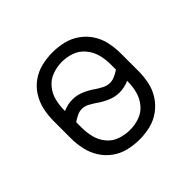

<svg xmlns="http://www.w3.org/2000/svg" viewBox="-137 -690 850 850"><g transform="rotate(-45 288.0 -265.0)"><path d="M288 8Q323 8 356.5 0Q390 -8 418.5 -28.5Q447 -49 466 -78.5Q485 -108 492 -142Q499 -176 499 -210V-320Q499 -355 492 -389Q485 -423 466 -452.5Q447 -482 418.5 -502Q390 -522 356.5 -530Q323 -538 288 -538Q254 -538 220 -530Q186 -522 157.5 -502Q129 -482 110.5 -452.5Q92 -423 84.5 -389Q77 -355 77 -320V-210Q77 -176 84.5 -142Q92 -108 110.5 -78.5Q129 -49 157.5 -28.5Q186 -8 220 0Q254 8 288 8ZM373 -262Q355 -262 338.5 -270.5Q322 -279 307 -289V-290H306Q283 -306 257 -317Q231 -328 203 -328Q173 -328 144 -315V-320Q144 -351 151.5 -380.5Q159 -410 179 -434Q199 -458 228.5 -468.5Q258 -479 288 -479Q319 -479 348 -468.5Q377 -458 397 -434Q417 -410 425 -380.5Q433 -351 433 -320V-285Q419 -276 404 -269Q389 -262 373 -262ZM288 -52Q258 -52 228.5 -62Q199 -72 179 -96Q159 -120 151.5 -150Q144 -180 144 -210V-245Q157 -254 172 -261.5Q187 -269 203 -269Q221 -269 237.5 -260Q254 -251 269 -241L270 -240Q293 -224 319 -213Q345 -202 373 -202Q403 -202 433 -215V-210Q433 -180 425 -150Q417 -120 397 -96Q377 -72 348 -62Q319 -52 288 -52Z"/></g></svg>

Font: Iosevka Sparkle Light
Style: Regular
Weight: 300
Designer: Belleve Invis
Foundry: Belleve Invis
Version: Version 4.5.0; ttfautohint (v1.8.3)